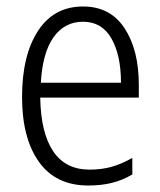

<svg xmlns="http://www.w3.org/2000/svg" viewBox="-20 -562 494 592"><path d="M408 -301V-261H104Q106 -152 144 -95.5Q182 -39 256 -39Q293 -39 323.5 -47.5Q354 -56 388 -75V-24Q357 -6 324.5 2Q292 10 252 10Q152 10 100 -63Q48 -136 48 -263Q48 -391 97 -466.5Q146 -542 236 -542Q320 -542 364 -475Q408 -408 408 -301ZM106 -307H353Q353 -392 323.5 -443.5Q294 -495 236 -495Q179 -495 145 -447Q111 -399 106 -307Z"/></svg>

Font: Noto Sans Display Light Narrow
Style: Regular
Weight: 300
Width: 4
Designer: Monotype Design team
Foundry: Monotype Imaging Inc.
Version: Version 1.000